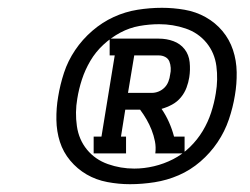

<svg xmlns="http://www.w3.org/2000/svg" viewBox="-20 -921 640 492"><path d="M220 -528V-571H240L274 -779H261V-822H387Q407 -822 424.5 -815.5Q442 -809 453 -795Q464 -781 466 -761.5Q468 -742 465 -723Q463 -710 458 -696.5Q453 -683 443.5 -671.5Q434 -660 421 -653Q408 -646 394 -642Q405 -626 413 -608Q421 -590 426 -571H453V-528H378Q380 -544 377 -559Q374 -574 368.5 -588Q363 -602 355.5 -615Q348 -628 339 -640H301L290 -571H303V-528ZM308 -683H369Q378 -683 386.5 -686.5Q395 -690 401.5 -696.5Q408 -703 411.5 -712Q415 -721 416 -730Q418 -738 417.5 -747Q417 -756 414 -763.5Q411 -771 403.5 -775Q396 -779 387 -779H324ZM313 -449Q284 -449 255 -454.5Q226 -460 202 -474Q178 -488 160 -509.5Q142 -531 133.5 -557.5Q125 -584 124.5 -614Q124 -644 129 -673Q134 -704 144 -734.5Q154 -765 172.5 -792.5Q191 -820 216.5 -842Q242 -864 271.5 -877.5Q301 -891 332.5 -896Q364 -901 395 -901Q424 -901 453 -896Q482 -891 507 -877Q532 -863 550 -841.5Q568 -820 577 -793Q586 -766 586.5 -736Q587 -706 582 -677Q577 -646 566.5 -615Q556 -584 537.5 -556.5Q519 -529 493.5 -507Q468 -485 438 -472Q408 -459 376 -454Q344 -449 313 -449ZM324 -489Q349 -489 374.5 -495Q400 -501 423.5 -513Q447 -525 466.5 -544Q486 -563 499.5 -585.5Q513 -608 521 -632.5Q529 -657 533 -682Q539 -717 534.5 -751.5Q530 -786 509 -811.5Q488 -837 455.5 -848Q423 -859 388 -859Q363 -859 337.5 -854.5Q312 -850 288.5 -837.5Q265 -825 245 -806.5Q225 -788 211.5 -765Q198 -742 190 -717.5Q182 -693 178 -668Q172 -633 177 -598Q182 -563 203 -537.5Q224 -512 256.5 -500.5Q289 -489 324 -489Z"/></svg>

Font: Iosevka Curly Slab SmBdExObl
Style: Regular
Weight: 600
Width: 7
Italic angle: -9°
Monospace: yes
Designer: Belleve Invis
Foundry: Belleve Invis
Version: Version 11.1.0; ttfautohint (v1.8.3)